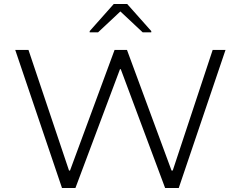

<svg xmlns="http://www.w3.org/2000/svg" viewBox="-20 -937 1200 957"><path d="M289 0 56 -688H122L324 -87H329L551 -688H613L835 -87H841L1040 -688H1104L871 0H803L582 -592H578L356 0ZM427 -776V-782L547 -917H614L734 -782V-776H691L580 -880L469 -776Z"/></svg>

Font: Saira Expanded Light
Style: Regular
Weight: 300
Width: 7
Designer: Hector Gatti with collaboration of the Omnibus-Type team
Foundry: Omnibus-Type
Version: Version 1.101